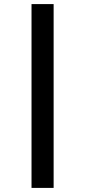

<svg xmlns="http://www.w3.org/2000/svg" viewBox="-20 -780 416 938"><path d="M134 138V-760H242V138Z"/></svg>

Font: IBM Plex Sans Thai SmBld
Style: Regular
Weight: 600
Designer: Mike Abbink, Paul van der Laan, Pieter van Rosmalen, Ben Mitchell, Mark Frömberg
Foundry: Bold Monday
Version: Version 1.2